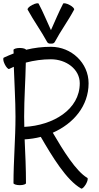

<svg xmlns="http://www.w3.org/2000/svg" viewBox="-39 -1100 592 1153"><path d="M290 -848C325 -914 371 -976 406 -1042C409 -1048 397 -1061 379 -1070C361 -1080 343 -1083 340 -1078C313 -1026 291 -972 267 -919C242 -972 221 -1026 193 -1078C190 -1083 173 -1080 154 -1070C136 -1061 124 -1048 127 -1042C163 -976 208 -914 244 -848C248 -840 257 -837 267 -838C276 -837 286 -840 290 -848ZM16 -686C26 -691 35 -695 44 -699C47 -599 54 -500 54 -400C54 -267 42 -133 42 0C42 6 59 12 80 12C101 12 117 6 117 0C117 -88 113 -176 109 -263C142 -265 175 -270 206 -278C275 -159 360 -18 448 32C454 36 466 24 477 6C487 -12 491 -29 485 -32C417 -72 340 -197 278 -303C403 -358 493 -464 493 -600C493 -722 390 -819 267 -819C216 -819 166 -813 117 -801C117 -806 101 -812 80 -812C59 -812 42 -806 42 -800C42 -793 43 -786 43 -779C23 -771 3 -763 -16 -754C-22 -751 -20 -733 -11 -715C-2 -696 11 -683 16 -686ZM106 -400C106 -508 114 -616 116 -724C165 -737 216 -744 267 -744C358 -744 440 -685 440 -600C440 -442 280 -347 107 -338C107 -359 106 -379 106 -400Z"/></svg>

Font: Nupuram Light
Style: Regular
Weight: 300
Designer: Santhosh Thottingal (santhosh.thottingal@gmail.com)
Foundry: SMC
Version: Version 1.000